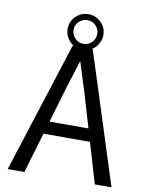

<svg xmlns="http://www.w3.org/2000/svg" viewBox="-98 -984 810 1053"><g transform="rotate(10 307.0 -457.0)"><path d="M252.7 -728H364.4L597.4 0H504.3L361 -484.6L308.9 -650.1H307.6L255.5 -484.6L112.2 0H19.1ZM192.7 -296.1H424.2L441.3 -225.2H175.8ZM308.4 -714.7Q281.6 -714.7 258.9 -728.1Q236.3 -741.6 222.8 -764.7Q209.3 -787.7 209.3 -815.3Q209.3 -842.8 222.8 -864.9Q236.3 -886.9 258.9 -900.2Q281.6 -913.5 308.4 -913.5Q336.2 -913.5 358.7 -900.2Q381.2 -886.9 394.7 -864.9Q408.2 -842.8 408.2 -815.3Q408.2 -787.7 394.7 -764.7Q381.2 -741.6 358.7 -728.1Q336.2 -714.7 308.4 -714.7ZM308.6 -748.3Q336.5 -748.3 355.5 -767.8Q374.5 -787.3 374.5 -815.3Q374.5 -842 355.2 -861.2Q335.9 -880.4 308.8 -880.4Q281.6 -880.4 262 -861.2Q242.4 -842 242.4 -815.3Q242.4 -787.3 261.7 -767.8Q280.9 -748.3 308.6 -748.3Z"/></g></svg>

Font: Murecho Thin
Style: Regular
Weight: 100
Designer: Neil Summerour
Foundry: Positype
Version: Version 1.010